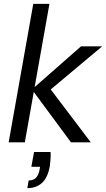

<svg xmlns="http://www.w3.org/2000/svg" viewBox="-20 -740 553 998"><path d="M349 0 146 -275 401 -499H511L209 -246L218 -309L452 0ZM25 0 153 -720H237L109 0ZM122 238 129 198Q154 198 167.5 183.5Q181 169 186 141L188 127H143L157 50H243Q244 70 242.5 89Q241 108 239 124Q228 184 198 211Q168 238 122 238Z"/></svg>

Font: DM Sans 20pt
Style: Italic
Weight: 400
Italic angle: -10°
Version: Version 4.004;gftools[0.9.30]